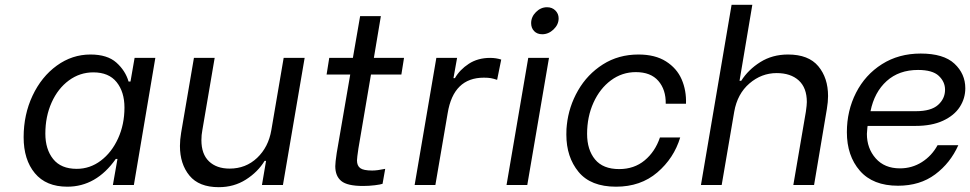

<svg xmlns="http://www.w3.org/2000/svg" viewBox="-20 -767 4022 796"><path d="M78 -198Q78 -292 115 -370.5Q152 -449 215.5 -495Q279 -541 355 -541Q425 -541 462.5 -507.5Q500 -474 513 -429H521L538 -527H624L535 0H448L467 -108H460Q379 7 259 7Q171 7 124.5 -49Q78 -105 78 -198ZM496 -321Q496 -386 463.5 -426.5Q431 -467 367 -467Q311 -467 265.5 -433.5Q220 -400 194 -342Q168 -284 168 -213Q168 -148 200.5 -107.5Q233 -67 298 -67Q353 -67 398 -101Q443 -135 469.5 -193Q496 -251 496 -321Z M1153 0H1066L1083 -100H1077Q1049 -54 999.5 -22.5Q950 9 887 9Q805 9 765.5 -39Q726 -87 726 -162Q726 -187 731 -217L784 -527H870L819 -228Q815 -208 815 -186Q815 -128 846.5 -98Q878 -68 932 -68Q999 -68 1046 -112.5Q1093 -157 1105 -228L1156 -527H1243Z M1466 -152Q1460 -112 1460 -102Q1460 -80 1473.5 -70Q1487 -60 1523 -60Q1544 -60 1577 -67L1566 -5Q1558 -2 1534 1Q1510 4 1485 4Q1420 4 1395 -16.5Q1370 -37 1370 -78Q1370 -93 1376 -133L1432 -458H1334L1345 -527H1443L1473 -700H1559L1530 -527H1655L1644 -458H1518Z M1789 -527H1875L1860 -443H1866Q1886 -478 1923.5 -502.5Q1961 -527 2012 -527Q2037 -527 2058 -520L2041 -436Q2026 -441 2015 -443Q2004 -445 1986 -445Q1860 -445 1836 -298L1785 0H1699Z M2170 -527H2256L2166 0H2080ZM2182 -671Q2182 -697 2202 -717Q2222 -737 2248 -737Q2269 -737 2282.5 -723.5Q2296 -710 2296 -691Q2296 -665 2275 -645Q2254 -625 2228 -625Q2207 -625 2194.5 -638Q2182 -651 2182 -671Z M2328 -209Q2328 -236 2330 -249Q2338 -325 2376.5 -392Q2415 -459 2479.5 -500Q2544 -541 2627 -541Q2696 -541 2741 -512.5Q2786 -484 2806 -438Q2826 -392 2824 -337H2740Q2741 -395 2709.5 -431.5Q2678 -468 2616 -468Q2559 -468 2513 -434Q2467 -400 2440.5 -341.5Q2414 -283 2414 -212Q2414 -146 2447 -106Q2480 -66 2547 -66Q2609 -66 2652.5 -102Q2696 -138 2716 -197H2800Q2774 -111 2705 -52Q2636 7 2534 7Q2429 7 2378.5 -54.5Q2328 -116 2328 -209Z M3013 -747H3099L3046 -432H3053Q3082 -478 3132 -509.5Q3182 -541 3247 -541Q3332 -541 3372.5 -492.5Q3413 -444 3413 -369Q3413 -345 3408 -315L3355 0H3269L3321 -304Q3325 -332 3325 -344Q3325 -403 3291.5 -433.5Q3258 -464 3200 -464Q3137 -464 3087 -421Q3037 -378 3024 -304L2972 0H2886Z M3491 -219Q3491 -308 3529 -382.5Q3567 -457 3636.5 -501Q3706 -545 3797 -545Q3892 -545 3937 -503Q3982 -461 3982 -401Q3982 -359 3959 -323.5Q3936 -288 3889.5 -266.5Q3843 -245 3776 -245H3577L3576 -238Q3574 -220 3574 -212Q3574 -152 3610.5 -110.5Q3647 -69 3711 -69Q3761 -69 3802 -95Q3843 -121 3867 -165H3953Q3920 -91 3857 -44Q3794 3 3703 3Q3599 3 3545 -59Q3491 -121 3491 -219ZM3777 -306Q3840 -306 3869 -332Q3898 -358 3898 -395Q3898 -428 3872 -452.5Q3846 -477 3786 -477Q3707 -477 3656 -431Q3605 -385 3589 -306Z"/></svg>

Font: Be Vietnam
Style: Italic
Weight: 400
Italic angle: -9.33299°
Designer: Gabriel Lam
Foundry: TypeRant
Version: Version 3.000